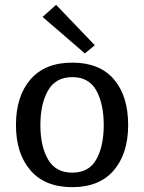

<svg xmlns="http://www.w3.org/2000/svg" viewBox="-20 -763 597 794"><path d="M46 -246Q46 -365 106 -434.5Q166 -504 279 -504Q392 -504 451 -435Q510 -366 510 -246Q510 -128 450.5 -58.5Q391 11 279 11Q166 11 106 -58.5Q46 -128 46 -246ZM409 -246Q409 -333 378.5 -388.5Q348 -444 279 -444Q210 -444 178.5 -388.5Q147 -333 147 -246Q147 -159 178.5 -104Q210 -49 279 -49Q348 -49 378.5 -104Q409 -159 409 -246ZM156 -693 212 -743 372 -576 331 -542Z"/></svg>

Font: Andada Pro Medium
Style: Regular
Weight: 500
Designer: Carolina Giovagnoli
Foundry: Huerta Tipografica
Version: Version 3.005; ttfautohint (v1.8.4)